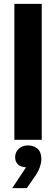

<svg xmlns="http://www.w3.org/2000/svg" viewBox="-20 -720 289 989"><path d="M54 -700H195V0H54ZM43 249 114 142Q85 140 71.5 126Q58 112 58 90Q58 64 76.5 46.5Q95 29 124 29Q153 29 173 46Q193 63 193 99Q193 118 184.5 142.5Q176 167 154 197L118 249Z"/></svg>

Font: Tilda Sans Extra Bold
Style: Regular
Weight: 800
Designer: ParaType Ltd
Foundry: ParaType Ltd
Version: Version 1.009